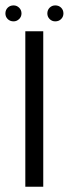

<svg xmlns="http://www.w3.org/2000/svg" viewBox="-20 -708 292 728"><path d="M76 0H144V-589.5H76ZM31.5 -627Q43.5 -627 52.5 -635.8Q61.5 -644.5 61.5 -657Q61.5 -670 52.5 -678.8Q43.5 -687.5 31.5 -687.5Q18 -687.5 9.2 -678.8Q0.5 -670 0.5 -657Q0.5 -644.5 9.2 -635.8Q18 -627 31.5 -627ZM189.5 -627Q203 -627 211.8 -635.8Q220.5 -644.5 220.5 -657Q220.5 -670 211.8 -678.8Q203 -687.5 189.5 -687.5Q177 -687.5 168.2 -678.8Q159.5 -670 159.5 -657Q159.5 -644.5 168.2 -635.8Q177 -627 189.5 -627Z"/></svg>

Font: Anybody Expanded Light
Style: Regular
Weight: 300
Width: 7
Version: Version 1.113;gftools[0.9.25]